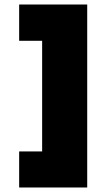

<svg xmlns="http://www.w3.org/2000/svg" viewBox="-20 -716 455 852"><path d="M65 116V-44H167V-535H65V-696H367V116Z"/></svg>

Font: Maven Pro Black
Style: Regular
Weight: 900
Designer: Joe Prince
Foundry: Joe Prince
Version: Version 2.103